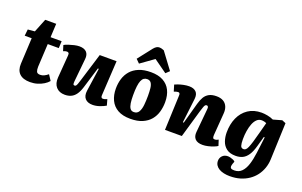

<svg xmlns="http://www.w3.org/2000/svg" viewBox="-113 -1324 3250 2066"><g transform="rotate(20 1512.0 -291.5)"><path d="M21 -510 100 -517 162 -672H288L280 -516H407L403 -436H277L263 -172Q262 -137 270.5 -117Q279 -97 312 -97Q335 -97 356.5 -107Q378 -117 401 -136L442 -73Q422 -49 390.5 -29.5Q359 -10 320 2Q281 14 236 14Q155 14 114.5 -25.5Q74 -65 78 -140L93 -436H13Z M438 -484Q456 -495 486 -505Q516 -515 548.5 -522.5Q581 -530 607 -530Q662 -530 689 -502Q716 -474 710 -421L684 -158Q682 -134 685 -124.5Q688 -115 701 -115Q710 -115 716 -122Q722 -129 728.5 -146Q735 -163 744 -193L843 -516H1036L1013 -118Q1012 -102 1017.5 -94Q1023 -86 1033 -86Q1045 -86 1058 -89.5Q1071 -93 1082 -99L1101 -31Q1088 -23 1070 -15Q1052 -7 1032 0Q1012 7 991 10.5Q970 14 952 14Q895 14 866.5 -17.5Q838 -49 846 -109L884 -372L874 -375L800 -133Q783 -78 759.5 -46Q736 -14 705 0Q674 14 634 14Q570 14 534.5 -26Q499 -66 504 -136L524 -394Q526 -416 519 -423.5Q512 -431 499 -431Q491 -431 480.5 -428.5Q470 -426 458 -420Z M1385 16Q1297 16 1240.5 -16Q1184 -48 1156.5 -105.5Q1129 -163 1129 -238Q1129 -297 1145 -350Q1161 -403 1196.5 -444Q1232 -485 1289 -508.5Q1346 -532 1426 -532Q1510 -532 1566 -501.5Q1622 -471 1650 -415Q1678 -359 1678 -280Q1678 -223 1663 -169.5Q1648 -116 1613.5 -74.5Q1579 -33 1522.5 -8.5Q1466 16 1385 16ZM1396 -65Q1435 -65 1453 -96Q1471 -127 1476 -176Q1481 -225 1481 -281Q1481 -330 1477 -367.5Q1473 -405 1458 -426.5Q1443 -448 1412 -448Q1391 -448 1375 -437Q1359 -426 1348.5 -401Q1338 -376 1333 -335Q1328 -294 1328 -233Q1328 -181 1333.5 -143.5Q1339 -106 1353.5 -85.5Q1368 -65 1396 -65ZM1613 -612 1573 -574 1422 -682 1271 -574 1230 -615 1357 -777Q1372 -795 1387 -804Q1402 -813 1417 -813Q1432 -813 1446 -809.5Q1460 -806 1473 -800Z M2378 -34Q2364 -24 2335 -12.5Q2306 -1 2273 6.5Q2240 14 2212 14Q2153 14 2126 -14.5Q2099 -43 2104 -95L2129 -362Q2132 -384 2126.5 -393Q2121 -402 2111 -402Q2100 -402 2093.5 -395Q2087 -388 2080.5 -370.5Q2074 -353 2063 -317L1971 0H1778L1794 -399Q1795 -415 1790 -423Q1785 -431 1773 -431Q1765 -431 1753.5 -428Q1742 -425 1726 -419L1704 -492Q1715 -498 1741 -507Q1767 -516 1800 -523Q1833 -530 1864 -530Q1916 -530 1943 -503Q1970 -476 1964 -422L1931 -144L1941 -141L2007 -380Q2020 -428 2039.5 -461Q2059 -494 2092 -512Q2125 -530 2177 -530Q2224 -530 2255 -512Q2286 -494 2300.5 -460Q2315 -426 2311 -380L2292 -129Q2291 -107 2295 -96.5Q2299 -86 2315 -86Q2327 -86 2338 -90Q2349 -94 2357 -99Z M2814 -291 2804 -292 2772 -178Q2753 -109 2726.5 -69.5Q2700 -30 2665.5 -13.5Q2631 3 2586 3Q2520 3 2481.5 -26.5Q2443 -56 2427 -102.5Q2411 -149 2411 -202Q2411 -296 2444 -370Q2477 -444 2540.5 -487Q2604 -530 2694 -530Q2723 -530 2761 -523Q2799 -516 2830 -501L2929 -529L2972 -511L2956 -92Q2954 -38 2937 10.5Q2920 59 2890 99Q2860 139 2817 168.5Q2774 198 2720.5 214Q2667 230 2603 230Q2566 230 2534 223Q2502 216 2478 202Q2454 188 2440.5 166.5Q2427 145 2427 118Q2427 83 2450.5 59Q2474 35 2513 35Q2525 35 2541.5 39Q2558 43 2574 50Q2590 57 2597 66L2587 93Q2581 111 2580 125Q2579 139 2589 147Q2599 155 2626 155Q2678 155 2710.5 122Q2743 89 2762 30.5Q2781 -28 2791 -107ZM2643 -94Q2656 -94 2667 -103Q2678 -112 2689 -137Q2700 -162 2713.5 -206Q2727 -250 2745 -320L2777 -440Q2766 -446 2750.5 -449.5Q2735 -453 2721 -453Q2690 -453 2667 -431Q2644 -409 2629.5 -372Q2615 -335 2607.5 -289Q2600 -243 2600 -194Q2600 -143 2608 -118.5Q2616 -94 2643 -94Z"/></g></svg>

Font: Literata 18pt ExtraBold
Style: Italic
Weight: 800
Italic angle: -2°
Designer: Latin by Veronika Burian and Jose Scaglione. Greek by Irene Vlachou. Cyrillic by Vera Evstafieva
Foundry: TypeTogether
Version: Version 3.103;gftools[0.9.29]